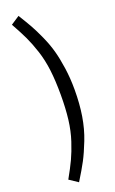

<svg xmlns="http://www.w3.org/2000/svg" viewBox="-186 -883 638 1067"><g transform="rotate(-20 133.0 -350.0)"><path d="M82 -841.8Q111.3 -794.4 129.6 -762Q147.9 -729.5 170.2 -679.9Q192.4 -630.4 204.8 -585.2Q217.3 -540 226.1 -478.8Q234.9 -417.5 234.9 -350.1Q234.9 -266.6 223.4 -195.8Q211.9 -125 187.7 -63.2Q163.6 -1.5 141.4 40.5Q119.1 82.5 82 142.1L30.8 107.9Q63.5 49.8 82 10Q100.6 -29.8 118.9 -85.2Q137.2 -140.6 145 -204.6Q152.8 -268.6 152.8 -350.1Q152.8 -432.1 145 -496.1Q137.2 -560.1 118.9 -615.5Q100.6 -670.9 82 -710.2Q63.5 -749.5 30.8 -808.1Z"/></g></svg>

Font: Fira Sans Compressed Book
Style: Regular
Weight: 350
Width: 1
Designer: Carrois Corporate & Edenspiekermann AG
Foundry: Carrois Corporate GbR & Edenspiekermann AG
Version: Version 4.203;PS 004.203;hotconv 1.0.88;makeotf.lib2.5.64775